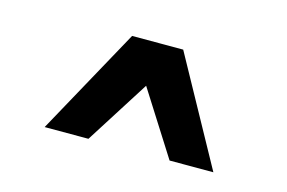

<svg xmlns="http://www.w3.org/2000/svg" viewBox="-47 -832 646 432"><g transform="rotate(15 275.5 -615.5)"><path d="M181 -491H79L216 -740H335L472 -491H370L238 -699H313Z"/></g></svg>

Font: Instrument Sans SemiCondensed
Style: Bold
Weight: 700
Width: 4
Designer: Rodrigo Fuenzalida
Foundry: fragTYPE
Version: Version 1.000;gftools[0.9.28]